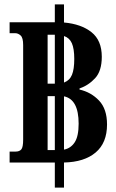

<svg xmlns="http://www.w3.org/2000/svg" viewBox="-20 -780 529 879"><path d="M24 -36V-86H51Q69 -86 77.5 -96Q86 -106 86 -141V-574Q86 -607 74.5 -617.5Q63 -628 50 -628H24V-678H231V-760H273V-677Q352 -670 399 -632.5Q446 -595 446 -520Q446 -455 415.5 -422Q385 -389 344 -375V-370Q397 -358 433.5 -319.5Q470 -281 470 -210Q470 -126 418 -82Q366 -38 273 -36V79H231V-36ZM198 -397H231V-621H198ZM320 -510Q320 -557 309 -582Q298 -607 273 -615V-402Q299 -412 309.5 -437.5Q320 -463 320 -510ZM198 -93H231V-340H198ZM340 -214Q340 -325 273 -339V-95Q304 -101 322 -128.5Q340 -156 340 -214Z"/></svg>

Font: Noto Serif Thai Condensed ExtraBold
Style: Regular
Weight: 800
Width: 3
Designer: Monotype Design Team
Foundry: Monotype Imaging Inc.
Version: Version 2.002; ttfautohint (v1.8.4.7-5d5b)